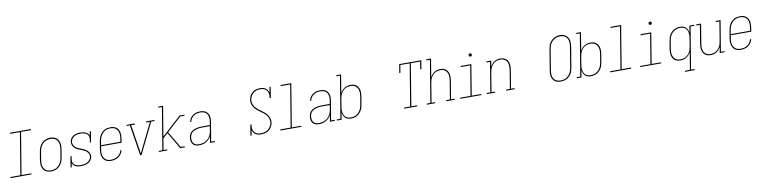

<svg xmlns="http://www.w3.org/2000/svg" viewBox="-11 -1847 12522 3153"><g transform="rotate(-10 6250.0 -270.5)"><path d="M21 0V-18H187L303 -717H139V-735H489V-717H322L207 -18H371V0Z M695 8Q669 8 643 1.5Q617 -5 597 -20.5Q577 -36 564.5 -58.5Q552 -81 547 -106.5Q542 -132 543 -159Q544 -186 548 -213L570 -343Q574 -368 582 -393Q590 -418 603.5 -441Q617 -464 636.5 -483.5Q656 -503 679.5 -515.5Q703 -528 728.5 -534.5Q754 -541 779 -541Q806 -541 831.5 -533Q857 -525 877.5 -510Q898 -495 910.5 -472Q923 -449 928 -423.5Q933 -398 932 -371Q931 -344 927 -317L905 -187Q901 -162 893 -137Q885 -112 871.5 -89Q858 -66 838.5 -47Q819 -28 795.5 -15Q772 -2 746.5 3Q721 8 695 8ZM696 -10Q719 -10 742.5 -15Q766 -20 787 -31.5Q808 -43 826 -61Q844 -79 856 -100Q868 -121 875 -144Q882 -167 886 -190L908 -320Q912 -344 913 -368.5Q914 -393 909.5 -416Q905 -439 894.5 -459.5Q884 -480 865.5 -494Q847 -508 824 -514Q801 -520 777 -520Q753 -520 730 -514.5Q707 -509 686 -497.5Q665 -486 648 -468Q631 -450 619 -429Q607 -408 600 -385.5Q593 -363 589 -340L568 -210Q564 -186 562.5 -161.5Q561 -137 565.5 -114.5Q570 -92 580.5 -71.5Q591 -51 608.5 -36.5Q626 -22 649 -16Q672 -10 696 -10Z M1195 8Q1173 8 1150.5 5Q1128 2 1108.5 -7Q1089 -16 1074 -31.5Q1059 -47 1052 -67L1041 0H1021L1051 -181H1071L1063 -136Q1060 -117 1061.5 -98.5Q1063 -80 1071.5 -64.5Q1080 -49 1093.5 -38Q1107 -27 1124 -21Q1141 -15 1159 -12.5Q1177 -10 1196 -10Q1222 -10 1248.5 -14Q1275 -18 1299.5 -30.5Q1324 -43 1342.5 -65Q1361 -87 1365 -113Q1369 -136 1362 -158Q1355 -180 1340.5 -196.5Q1326 -213 1307 -224.5Q1288 -236 1267 -244.5Q1246 -253 1225 -260.5Q1204 -268 1184 -278Q1164 -288 1147 -302Q1130 -316 1118 -334.5Q1106 -353 1100.5 -375Q1095 -397 1099 -421Q1102 -440 1111 -457.5Q1120 -475 1134 -489Q1148 -503 1165.5 -513Q1183 -523 1201.5 -528.5Q1220 -534 1238.5 -536Q1257 -538 1276 -538Q1298 -538 1321 -534.5Q1344 -531 1364 -522Q1384 -513 1400 -498Q1416 -483 1423 -462L1434 -530H1454L1424 -349H1404L1412 -394Q1415 -413 1413.5 -431.5Q1412 -450 1403.5 -465Q1395 -480 1381.5 -491Q1368 -502 1351.5 -508.5Q1335 -515 1316.5 -517.5Q1298 -520 1280 -520Q1280 -520 1280 -520Q1280 -520 1279 -520Q1254 -520 1228.5 -515.5Q1203 -511 1179.5 -498.5Q1156 -486 1139 -464.5Q1122 -443 1118 -418Q1114 -394 1121 -372.5Q1128 -351 1142.5 -334Q1157 -317 1176 -305.5Q1195 -294 1215.5 -285.5Q1236 -277 1257.5 -270Q1279 -263 1298.5 -252.5Q1318 -242 1335.5 -228.5Q1353 -215 1365 -196.5Q1377 -178 1383 -155.5Q1389 -133 1385 -110Q1380 -80 1359.5 -55Q1339 -30 1311.5 -16Q1284 -2 1254.5 3Q1225 8 1196 8Z M1697 8Q1670 8 1644 1.5Q1618 -5 1598 -20.5Q1578 -36 1565.5 -58.5Q1553 -81 1547.5 -106Q1542 -131 1543 -158.5Q1544 -186 1548 -213L1570 -343Q1574 -368 1582 -393Q1590 -418 1603.5 -441Q1617 -464 1636.5 -483Q1656 -502 1679.5 -515Q1703 -528 1729 -533Q1755 -538 1780 -538Q1807 -538 1832.5 -531.5Q1858 -525 1878 -509.5Q1898 -494 1910.5 -471.5Q1923 -449 1928 -423.5Q1933 -398 1932 -371Q1931 -344 1927 -317L1917 -256H1575L1568 -210Q1564 -186 1562.5 -161.5Q1561 -137 1565.5 -114.5Q1570 -92 1581 -71.5Q1592 -51 1609.5 -36.5Q1627 -22 1650 -16Q1673 -10 1697 -10Q1726 -10 1754.5 -16.5Q1783 -23 1808.5 -40Q1834 -57 1851.5 -82.5Q1869 -108 1875 -136H1895Q1888 -104 1869 -75Q1850 -46 1822 -26.5Q1794 -7 1761.5 0.5Q1729 8 1697 8ZM1900 -274 1908 -320Q1912 -344 1913 -368.5Q1914 -393 1909.5 -415.5Q1905 -438 1894.5 -458.5Q1884 -479 1866.5 -493.5Q1849 -508 1826 -514Q1803 -520 1779 -520Q1756 -520 1732.5 -515Q1709 -510 1688 -498.5Q1667 -487 1649.5 -469Q1632 -451 1619.5 -430Q1607 -409 1600 -386Q1593 -363 1589 -340L1578 -274Z M2182 0 2100 -512H2047V-530H2187V-512H2122L2175 -177Q2181 -139 2187 -102Q2193 -65 2198 -28Q2216 -65 2234 -102Q2252 -139 2270 -177L2435 -512H2372V-530H2512V-512H2457L2205 0Z M2494 0V-18H2555L2671 -717H2612V-735H2694L2611 -236L2932 -530H3012V-512H2940L2700 -292L2862 -18H2928V0H2850L2786 -109L2686 -279L2606 -206L2575 -18H2634V0Z M3167 8Q3146 8 3126 4.5Q3106 1 3089 -8.5Q3072 -18 3060 -33.5Q3048 -49 3042 -68Q3036 -87 3035 -107.5Q3034 -128 3038 -149Q3041 -172 3051.5 -194.5Q3062 -217 3080 -233.5Q3098 -250 3120.5 -261Q3143 -272 3166.5 -278Q3190 -284 3213 -286.5Q3236 -289 3259 -289H3394L3404 -344Q3407 -366 3407.5 -388.5Q3408 -411 3403 -431.5Q3398 -452 3387 -469.5Q3376 -487 3359 -498.5Q3342 -510 3320.5 -515Q3299 -520 3277 -520Q3249 -520 3220.5 -513.5Q3192 -507 3167 -490Q3142 -473 3125.5 -447.5Q3109 -422 3104 -394H3084Q3089 -415 3098 -435Q3107 -455 3121 -472.5Q3135 -490 3154 -503Q3173 -516 3193.5 -524Q3214 -532 3235 -535Q3256 -538 3277 -538Q3302 -538 3326 -533Q3350 -528 3369.5 -515Q3389 -502 3402.5 -482.5Q3416 -463 3422 -440Q3428 -417 3427.5 -391.5Q3427 -366 3423 -341L3369 -18H3428V0H3347L3364 -108Q3351 -81 3329 -58Q3307 -35 3280.5 -20Q3254 -5 3225 1.5Q3196 8 3167 8ZM3168 -10Q3205 -10 3242.5 -21.5Q3280 -33 3309.5 -59.5Q3339 -86 3356 -121.5Q3373 -157 3379 -194L3391 -271H3259Q3238 -271 3217 -269Q3196 -267 3175 -262Q3154 -257 3134 -247.5Q3114 -238 3097 -223.5Q3080 -209 3070.5 -188.5Q3061 -168 3057 -148Q3054 -130 3055 -112Q3056 -94 3061 -77.5Q3066 -61 3076 -47Q3086 -33 3100.5 -24.5Q3115 -16 3132.5 -13Q3150 -10 3168 -10Z M4196 8Q4171 8 4147.5 3Q4124 -2 4105 -15Q4086 -28 4073.5 -47.5Q4061 -67 4056 -90L4041 0H4021L4051 -181H4071Q4067 -159 4066.5 -137.5Q4066 -116 4071.5 -95.5Q4077 -75 4088 -58Q4099 -41 4116 -30Q4133 -19 4154 -14.5Q4175 -10 4197 -10Q4217 -10 4237.5 -13Q4258 -16 4277.5 -24Q4297 -32 4315 -45Q4333 -58 4346 -75Q4359 -92 4368 -111.5Q4377 -131 4380 -152Q4386 -187 4375.5 -220.5Q4365 -254 4344.5 -280Q4324 -306 4297.5 -326Q4271 -346 4244 -365.5Q4217 -385 4192 -406.5Q4167 -428 4148 -456Q4129 -484 4120.5 -517.5Q4112 -551 4118 -587Q4122 -609 4130.5 -630Q4139 -651 4152.5 -669.5Q4166 -688 4184 -703Q4202 -718 4223 -727Q4244 -736 4266 -739.5Q4288 -743 4309 -743Q4334 -743 4358 -738Q4382 -733 4401.5 -720Q4421 -707 4434.5 -687Q4448 -667 4453 -644L4468 -735H4488L4458 -554H4438Q4442 -576 4442.5 -597.5Q4443 -619 4438 -639Q4433 -659 4421.5 -676Q4410 -693 4393 -704.5Q4376 -716 4355.5 -720.5Q4335 -725 4313 -725Q4313 -725 4313 -725Q4313 -725 4313 -725Q4293 -725 4273.5 -722Q4254 -719 4234.5 -710.5Q4215 -702 4198.5 -689Q4182 -676 4169.5 -659Q4157 -642 4149 -623Q4141 -604 4137 -584Q4131 -548 4141.5 -515Q4152 -482 4172.5 -456Q4193 -430 4219.5 -409.5Q4246 -389 4273 -369.5Q4300 -350 4325 -328.5Q4350 -307 4368.5 -279.5Q4387 -252 4396 -218Q4405 -184 4399 -149Q4395 -126 4385.5 -104.5Q4376 -83 4361.5 -64Q4347 -45 4327.5 -30.5Q4308 -16 4286 -7.5Q4264 1 4241.5 4.5Q4219 8 4196 8Z M4521 0V-18H4694L4810 -717H4653V-735H4832L4714 -18H4871V0Z M5167 8Q5146 8 5126 4.5Q5106 1 5089 -8.5Q5072 -18 5060 -33.5Q5048 -49 5042 -68Q5036 -87 5035 -107.5Q5034 -128 5038 -149Q5041 -172 5051.5 -194.5Q5062 -217 5080 -233.5Q5098 -250 5120.5 -261Q5143 -272 5166.5 -278Q5190 -284 5213 -286.5Q5236 -289 5259 -289H5394L5404 -344Q5407 -366 5407.5 -388.5Q5408 -411 5403 -431.5Q5398 -452 5387 -469.5Q5376 -487 5359 -498.5Q5342 -510 5320.5 -515Q5299 -520 5277 -520Q5249 -520 5220.5 -513.5Q5192 -507 5167 -490Q5142 -473 5125.5 -447.5Q5109 -422 5104 -394H5084Q5089 -415 5098 -435Q5107 -455 5121 -472.5Q5135 -490 5154 -503Q5173 -516 5193.5 -524Q5214 -532 5235 -535Q5256 -538 5277 -538Q5302 -538 5326 -533Q5350 -528 5369.5 -515Q5389 -502 5402.5 -482.5Q5416 -463 5422 -440Q5428 -417 5427.5 -391.5Q5427 -366 5423 -341L5369 -18H5428V0H5347L5364 -108Q5351 -81 5329 -58Q5307 -35 5280.5 -20Q5254 -5 5225 1.5Q5196 8 5167 8ZM5168 -10Q5205 -10 5242.5 -21.5Q5280 -33 5309.5 -59.5Q5339 -86 5356 -121.5Q5373 -157 5379 -194L5391 -271H5259Q5238 -271 5217 -269Q5196 -267 5175 -262Q5154 -257 5134 -247.5Q5114 -238 5097 -223.5Q5080 -209 5070.5 -188.5Q5061 -168 5057 -148Q5054 -130 5055 -112Q5056 -94 5061 -77.5Q5066 -61 5076 -47Q5086 -33 5100.5 -24.5Q5115 -16 5132.5 -13Q5150 -10 5168 -10Z M5698 8Q5670 8 5645 0.5Q5620 -7 5602 -24.5Q5584 -42 5573.5 -65.5Q5563 -89 5560 -115L5541 0H5463V-18H5524L5640 -717H5581V-735H5662L5612 -430Q5624 -455 5642.5 -476Q5661 -497 5684.5 -511.5Q5708 -526 5734.5 -532Q5761 -538 5786 -538Q5813 -538 5838 -531Q5863 -524 5882 -508Q5901 -492 5912.5 -469.5Q5924 -447 5929 -422Q5934 -397 5932.5 -370Q5931 -343 5927 -317L5905 -187Q5901 -162 5893.5 -137.5Q5886 -113 5872.5 -90Q5859 -67 5839.5 -47.5Q5820 -28 5796.5 -15.5Q5773 -3 5748 2.5Q5723 8 5698 8ZM5697 -10Q5720 -10 5743 -15Q5766 -20 5787.5 -32Q5809 -44 5826.5 -62Q5844 -80 5856 -101Q5868 -122 5875 -144.5Q5882 -167 5886 -190L5908 -320Q5912 -344 5913 -368Q5914 -392 5909.5 -415Q5905 -438 5894.5 -458.5Q5884 -479 5867 -493.5Q5850 -508 5827 -514Q5804 -520 5780 -520Q5758 -520 5735 -515Q5712 -510 5691.5 -498Q5671 -486 5654 -468Q5637 -450 5625.5 -429Q5614 -408 5607.5 -386Q5601 -364 5597 -341L5576 -211Q5572 -188 5570.5 -164Q5569 -140 5573 -117Q5577 -94 5586 -73.5Q5595 -53 5611.5 -38Q5628 -23 5650.5 -16.5Q5673 -10 5697 -10Z M6587 0V-18H6687L6803 -717H6647L6626 -590H6607L6631 -735H7000L6976 -590H6956L6977 -717H6822L6707 -18H6804V0Z M6963 0V-18H7024L7140 -717H7081V-735H7162L7112 -432Q7124 -455 7142 -476Q7160 -497 7182.5 -511.5Q7205 -526 7230.5 -532Q7256 -538 7281 -538Q7307 -538 7332 -531Q7357 -524 7376 -508Q7395 -492 7406 -469Q7417 -446 7421.5 -421Q7426 -396 7424.5 -369.5Q7423 -343 7419 -317L7369 -18H7428V0H7288V-18H7350L7400 -320Q7403 -343 7404.5 -367Q7406 -391 7402.5 -413.5Q7399 -436 7389.5 -456.5Q7380 -477 7363.5 -492Q7347 -507 7325 -513.5Q7303 -520 7279 -520Q7257 -520 7234 -515Q7211 -510 7190.5 -497.5Q7170 -485 7153.5 -467Q7137 -449 7125.5 -428.5Q7114 -408 7107.5 -386Q7101 -364 7097 -341L7044 -18H7103V0Z M7521 0V-18H7694L7776 -512H7619V-530H7798L7714 -18H7871V0ZM7806 -654Q7800 -654 7794 -656Q7788 -658 7784.5 -663Q7781 -668 7780 -674Q7779 -680 7780 -686Q7781 -691 7783.5 -695Q7786 -699 7789.5 -701.5Q7793 -704 7797.5 -705.5Q7802 -707 7806 -707Q7813 -707 7818.5 -704.5Q7824 -702 7827.5 -697Q7831 -692 7832 -686Q7833 -680 7832 -674Q7832 -669 7829.5 -665Q7827 -661 7823 -658.5Q7819 -656 7815 -655Q7811 -654 7806 -654Z M7963 0V-18H8024L8106 -512H8047V-530H8129L8112 -432Q8124 -455 8142 -476Q8160 -497 8182.5 -511.5Q8205 -526 8230.5 -532Q8256 -538 8281 -538Q8307 -538 8332 -531Q8357 -524 8376 -508Q8395 -492 8406 -469Q8417 -446 8421.5 -421Q8426 -396 8424.5 -369.5Q8423 -343 8419 -317L8369 -18H8428V0H8288V-18H8350L8400 -320Q8403 -343 8404.5 -367Q8406 -391 8402.5 -413.5Q8399 -436 8389.5 -456.5Q8380 -477 8363.5 -492Q8347 -507 8325 -513.5Q8303 -520 8279 -520Q8257 -520 8234 -515Q8211 -510 8190.5 -497.5Q8170 -485 8153.5 -467Q8137 -449 8125.5 -428.5Q8114 -408 8107.5 -386Q8101 -364 8097 -341L8044 -18H8103V0Z M9195 8Q9169 8 9143.5 2Q9118 -4 9098 -19Q9078 -34 9065 -56Q9052 -78 9046.5 -103Q9041 -128 9042 -155Q9043 -182 9048 -208L9105 -553Q9109 -578 9117 -602.5Q9125 -627 9138.5 -649.5Q9152 -672 9171.5 -690.5Q9191 -709 9214.5 -721Q9238 -733 9263 -739.5Q9288 -746 9313 -746Q9340 -746 9365 -738.5Q9390 -731 9410.5 -716Q9431 -701 9444 -679Q9457 -657 9462.5 -632Q9468 -607 9467 -580.5Q9466 -554 9462 -527L9404 -182Q9400 -157 9392.5 -132.5Q9385 -108 9371 -85.5Q9357 -63 9337.5 -44.5Q9318 -26 9294.5 -14Q9271 -2 9245.5 3Q9220 8 9195 8ZM9196 -10Q9219 -10 9242 -14.5Q9265 -19 9286 -30.5Q9307 -42 9325 -59Q9343 -76 9355 -97Q9367 -118 9374 -140Q9381 -162 9385 -185L9442 -530Q9446 -554 9447 -578Q9448 -602 9443.5 -624.5Q9439 -647 9428 -667Q9417 -687 9398.5 -700.5Q9380 -714 9357.5 -719.5Q9335 -725 9311 -725Q9288 -725 9265.5 -720Q9243 -715 9222 -703.5Q9201 -692 9183.5 -675Q9166 -658 9154 -637.5Q9142 -617 9135 -595Q9128 -573 9124 -550L9067 -205Q9063 -182 9062 -158Q9061 -134 9065.5 -111.5Q9070 -89 9081 -69Q9092 -49 9109.5 -35.5Q9127 -22 9149.5 -16Q9172 -10 9196 -10Z M9698 8Q9670 8 9645 0.5Q9620 -7 9602 -24.5Q9584 -42 9573.5 -65.5Q9563 -89 9560 -115L9541 0H9463V-18H9524L9640 -717H9581V-735H9662L9612 -430Q9624 -455 9642.5 -476Q9661 -497 9684.5 -511.5Q9708 -526 9734.5 -532Q9761 -538 9786 -538Q9813 -538 9838 -531Q9863 -524 9882 -508Q9901 -492 9912.5 -469.5Q9924 -447 9929 -422Q9934 -397 9932.5 -370Q9931 -343 9927 -317L9905 -187Q9901 -162 9893.5 -137.5Q9886 -113 9872.5 -90Q9859 -67 9839.5 -47.5Q9820 -28 9796.5 -15.5Q9773 -3 9748 2.5Q9723 8 9698 8ZM9697 -10Q9720 -10 9743 -15Q9766 -20 9787.5 -32Q9809 -44 9826.5 -62Q9844 -80 9856 -101Q9868 -122 9875 -144.5Q9882 -167 9886 -190L9908 -320Q9912 -344 9913 -368Q9914 -392 9909.5 -415Q9905 -438 9894.5 -458.5Q9884 -479 9867 -493.5Q9850 -508 9827 -514Q9804 -520 9780 -520Q9758 -520 9735 -515Q9712 -510 9691.5 -498Q9671 -486 9654 -468Q9637 -450 9625.5 -429Q9614 -408 9607.5 -386Q9601 -364 9597 -341L9576 -211Q9572 -188 9570.5 -164Q9569 -140 9573 -117Q9577 -94 9586 -73.5Q9595 -53 9611.5 -38Q9628 -23 9650.5 -16.5Q9673 -10 9697 -10Z M10021 0V-18H10194L10310 -717H10153V-735H10332L10214 -18H10371V0Z M10521 0V-18H10694L10776 -512H10619V-530H10798L10714 -18H10871V0ZM10806 -654Q10800 -654 10794 -656Q10788 -658 10784.5 -663Q10781 -668 10780 -674Q10779 -680 10780 -686Q10781 -691 10783.5 -695Q10786 -699 10789.5 -701.5Q10793 -704 10797.5 -705.5Q10802 -707 10806 -707Q10813 -707 10818.5 -704.5Q10824 -702 10827.5 -697Q10831 -692 10832 -686Q10833 -680 10832 -674Q10832 -669 10829.5 -665Q10827 -661 10823 -658.5Q10819 -656 10815 -655Q10811 -654 10806 -654Z M11232 205V187H11316L11363 -100Q11351 -75 11332.5 -54Q11314 -33 11290.5 -18.5Q11267 -4 11240.5 2Q11214 8 11189 8Q11162 8 11137 1Q11112 -6 11093 -22Q11074 -38 11062.5 -60.5Q11051 -83 11046.5 -108Q11042 -133 11043 -160Q11044 -187 11048 -213L11070 -343Q11074 -368 11082 -392.5Q11090 -417 11103.5 -440Q11117 -463 11136 -482.5Q11155 -502 11178.5 -514.5Q11202 -527 11227 -532.5Q11252 -538 11278 -538Q11305 -538 11330 -530.5Q11355 -523 11373.5 -505.5Q11392 -488 11402 -464.5Q11412 -441 11415 -415L11434 -530H11512V-512H11451L11335 187H11394V205ZM11195 -10Q11217 -10 11240 -15Q11263 -20 11283.5 -32Q11304 -44 11321 -62Q11338 -80 11349.5 -101Q11361 -122 11367.5 -144Q11374 -166 11378 -189L11399 -319Q11403 -342 11404.5 -366Q11406 -390 11402.5 -413Q11399 -436 11389.5 -456.5Q11380 -477 11363.5 -492Q11347 -507 11324.5 -513.5Q11302 -520 11278 -520Q11255 -520 11232 -515Q11209 -510 11187.5 -498Q11166 -486 11148.5 -468Q11131 -450 11119 -429Q11107 -408 11100 -385.5Q11093 -363 11089 -340L11068 -210Q11064 -186 11062.5 -162Q11061 -138 11065.5 -115Q11070 -92 11080.5 -71.5Q11091 -51 11108 -36.5Q11125 -22 11148 -16Q11171 -10 11195 -10Z M11694 8Q11668 8 11643 1Q11618 -6 11599.5 -22Q11581 -38 11569.5 -61Q11558 -84 11554 -109Q11550 -134 11551 -160.5Q11552 -187 11556 -213L11606 -512H11547V-530H11629L11576 -210Q11572 -187 11570.5 -163Q11569 -139 11572.5 -116.5Q11576 -94 11585.5 -73.5Q11595 -53 11611.5 -38Q11628 -23 11650 -16.5Q11672 -10 11696 -10Q11718 -10 11741 -15Q11764 -20 11784.5 -32.5Q11805 -45 11821.5 -63Q11838 -81 11849.5 -101.5Q11861 -122 11867.5 -144Q11874 -166 11878 -189L11931 -512H11872V-530H11954L11869 -18H11928V0H11847L11863 -98Q11851 -75 11833.5 -54Q11816 -33 11793 -18.5Q11770 -4 11744.5 2Q11719 8 11694 8Z M12197 8Q12170 8 12144 1.5Q12118 -5 12098 -20.5Q12078 -36 12065.5 -58.5Q12053 -81 12047.5 -106Q12042 -131 12043 -158.5Q12044 -186 12048 -213L12070 -343Q12074 -368 12082 -393Q12090 -418 12103.5 -441Q12117 -464 12136.5 -483Q12156 -502 12179.5 -515Q12203 -528 12229 -533Q12255 -538 12280 -538Q12307 -538 12332.5 -531.5Q12358 -525 12378 -509.5Q12398 -494 12410.5 -471.5Q12423 -449 12428 -423.5Q12433 -398 12432 -371Q12431 -344 12427 -317L12417 -256H12075L12068 -210Q12064 -186 12062.5 -161.5Q12061 -137 12065.5 -114.5Q12070 -92 12081 -71.5Q12092 -51 12109.5 -36.5Q12127 -22 12150 -16Q12173 -10 12197 -10Q12226 -10 12254.5 -16.5Q12283 -23 12308.5 -40Q12334 -57 12351.5 -82.5Q12369 -108 12375 -136H12395Q12388 -104 12369 -75Q12350 -46 12322 -26.5Q12294 -7 12261.5 0.5Q12229 8 12197 8ZM12400 -274 12408 -320Q12412 -344 12413 -368.5Q12414 -393 12409.5 -415.5Q12405 -438 12394.5 -458.5Q12384 -479 12366.5 -493.5Q12349 -508 12326 -514Q12303 -520 12279 -520Q12256 -520 12232.5 -515Q12209 -510 12188 -498.5Q12167 -487 12149.5 -469Q12132 -451 12119.5 -430Q12107 -409 12100 -386Q12093 -363 12089 -340L12078 -274Z"/></g></svg>

Font: Iosevka Slab Thin Oblique
Style: Regular
Weight: 100
Italic angle: -9°
Monospace: yes
Designer: Belleve Invis
Foundry: Belleve Invis
Version: Version 11.1.0; ttfautohint (v1.8.3)